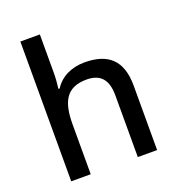

<svg xmlns="http://www.w3.org/2000/svg" viewBox="-137 -870 903 981"><g transform="rotate(-20 315.0 -380.0)"><path d="M189 -557V-760H83V0H189V-271C189 -393 223 -462 334 -462C410 -462 445 -420 445 -336V0H550V-351C550 -489 481 -548 354 -548C286 -548 224 -521 190 -466H183C186 -487 189 -523 189 -557Z"/></g></svg>

Font: Noto Sans Gujarati UI Medium
Style: Regular
Weight: 500
Designer: Jelle Bosma - Monotype Design Team, Universal Thirst
Foundry: Monotype Imaging Inc.
Version: Version 2.106